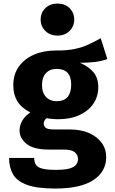

<svg xmlns="http://www.w3.org/2000/svg" viewBox="-20 -850 655 1097"><path d="M555.4 -631.8 593.3 -512.8Q564.6 -501.5 526.2 -496.4Q487.7 -491.3 436.4 -491.3Q487.7 -469.2 514.6 -436.7Q541.5 -404.1 541.5 -351.3Q541.5 -298.5 513.3 -257.2Q485.1 -215.9 433.3 -192.3Q381.5 -168.7 310.8 -168.7Q276.9 -168.7 247.7 -174.9Q239 -170.3 234.4 -161.5Q229.7 -152.8 229.7 -143.6Q229.7 -130.8 240.3 -120.5Q250.8 -110.3 289.7 -110.3H379Q442.6 -110.3 489 -89.7Q535.4 -69.2 561 -33.8Q586.7 1.5 586.7 47.2Q586.7 130.8 513.3 179Q440 227.2 295.4 227.2Q190.8 227.2 133.6 205.9Q76.4 184.6 54.1 145.4Q31.8 106.2 31.8 52.3H175.4Q175.4 75.9 184.9 91Q194.4 106.2 221.3 113.3Q248.2 120.5 299.5 120.5Q351.3 120.5 378.5 112.3Q405.6 104.1 415.6 90Q425.6 75.9 425.6 58.5Q425.6 34.4 406.7 19.5Q387.7 4.6 346.7 4.6H260Q171.8 4.6 131.8 -27.9Q91.8 -60.5 91.8 -104.1Q91.8 -134.4 107.9 -161.5Q124.1 -188.7 153.3 -207.2Q101 -234.9 78.5 -272.6Q55.9 -310.3 55.9 -363.1Q55.9 -424.6 87.2 -469Q118.5 -513.3 173.6 -537.4Q228.7 -561.5 299.5 -561.5Q360.5 -560.5 405.6 -570Q450.8 -579.5 486.7 -596.2Q522.6 -612.8 555.4 -631.8ZM303.6 -456.4Q265.1 -456.4 242.6 -432.1Q220 -407.7 220 -365.1Q220 -320 243.1 -295.9Q266.2 -271.8 303.6 -271.8Q386.7 -271.8 386.7 -367.2Q386.7 -456.4 303.6 -456.4ZM308.7 -829.7Q350.8 -829.7 377.4 -803.6Q404.1 -777.4 404.1 -738.5Q404.1 -699.5 377.4 -673.1Q350.8 -646.7 308.7 -646.7Q266.2 -646.7 239.2 -673.1Q212.3 -699.5 212.3 -738.5Q212.3 -777.4 239.2 -803.6Q266.2 -829.7 308.7 -829.7Z"/></svg>

Font: FiraCode Nerd Font Mono
Style: Bold
Weight: 700
Monospace: yes
Designer: Carrois Corporate, Edenspiekermann AG, Nikita Prokopov
Foundry: Carrois Corporate, Edenspiekermann AG, Nikita Prokopov
Version: Version 6.002;Nerd Fonts 3.3.0